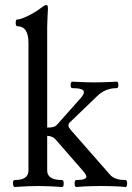

<svg xmlns="http://www.w3.org/2000/svg" viewBox="-20 -745 529 769"><path d="M39 4Q35 4 33 -3Q31 -10 32.5 -17Q34 -24 39 -24Q94 -24 94 -62V-573Q94 -640 49 -640Q45 -640 43.5 -647Q42 -654 43.5 -660.5Q45 -667 49 -667Q58 -667 75.5 -674Q93 -681 112 -692Q131 -703 144 -713Q159 -725 166 -725Q172 -725 172 -711Q171 -685 170 -669Q169 -653 169 -636V-234Q186 -234 194 -236.5Q202 -239 208 -245L304 -353Q316 -367 316 -376Q316 -384 304.5 -388Q293 -392 270 -392Q265 -392 263.5 -398.5Q262 -405 263.5 -411.5Q265 -418 270 -418Q288 -417 301 -416.5Q314 -416 327.5 -415.5Q341 -415 358 -415Q376 -415 389.5 -415.5Q403 -416 416.5 -416.5Q430 -417 447 -418Q452 -418 453.5 -411.5Q455 -405 453.5 -398.5Q452 -392 447 -392Q425 -392 405 -384Q385 -376 368 -359L264 -259Q259 -255 256.5 -251Q254 -247 254 -242Q254 -238 256.5 -234Q259 -230 263 -225L420 -46Q429 -35 444.5 -29.5Q460 -24 482 -24Q487 -24 488.5 -17Q490 -10 488.5 -3Q487 4 482 4Q463 2 448 1.5Q433 1 418.5 0.5Q404 0 384 0Q365 0 350 0.5Q335 1 320.5 1.5Q306 2 286 4Q281 4 279.5 -3Q278 -10 279.5 -17Q281 -24 286 -24Q326 -24 326 -38Q326 -41 322.5 -47Q319 -53 311 -62L203 -186Q196 -194 186.5 -197.5Q177 -201 169 -201V-62Q169 -24 228 -24Q233 -24 234.5 -17Q236 -10 234.5 -3Q233 4 228 4Q197 2 178 1Q159 0 133 0Q108 0 89 1Q70 2 39 4Z"/></svg>

Font: Junicode VF
Style: Regular
Weight: 400
Designer: Peter S. Baker
Version: Version 2.213